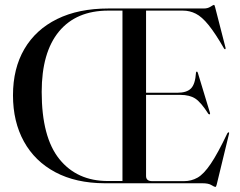

<svg xmlns="http://www.w3.org/2000/svg" viewBox="-20 -734 962 769"><path d="M414.5 -700H796.5Q812 -700 823.2 -707.2Q834.5 -714.5 837 -714.5Q838 -714.5 839 -713Q840 -711.5 841.5 -705.5L883.5 -542Q884 -537.5 882 -537Q879.5 -536 877.5 -539.5Q842 -601 815.2 -634Q788.5 -667 764.2 -679.2Q740 -691.5 712.5 -691.5H565V-362.5H690Q728 -362.5 745 -379.8Q762 -397 765 -443Q765.5 -447 767.5 -447Q771 -448 772.5 -442L821 -282Q822.5 -277 819.5 -276Q817.5 -275.5 814.5 -278Q785.5 -323.5 762.8 -338.8Q740 -354 702 -354H565V-29Q565 -8.5 589.5 -8.5H717Q746.5 -8.5 771.2 -22.5Q796 -36.5 824 -77.8Q852 -119 890.5 -200Q893.5 -204.5 896 -204Q899 -203.5 897 -197L848 5Q845.5 14.5 843.5 14.5Q838 14.5 826.5 7.2Q815 0 790.5 0H399Q284 -0.5 201.8 -44.2Q119.5 -88 75.8 -167.2Q32 -246.5 32 -352.5Q32 -459.5 77.5 -537.5Q123 -615.5 208.8 -657.8Q294.5 -700 414.5 -700ZM147 -366Q147 -184.5 217.8 -96.8Q288.5 -9 412 -9H470.5V-691.5H414Q285.5 -691.5 216.2 -607.8Q147 -524 147 -366Z"/></svg>

Font: Fraunces144ptRegular
Style: Regular
Weight: 400
Version: Version 1.000;[0bf87f6ff]